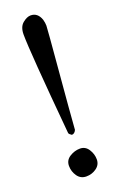

<svg xmlns="http://www.w3.org/2000/svg" viewBox="-111 -517 357 588"><g transform="rotate(-20 67.5 -223.0)"><path d="M102 -33.5Q112 -18 112 -0.5Q112 17 97.5 27.5Q83 38 64.5 38Q46 38 35.5 23Q25 8 25 -10.5Q25 -29 41 -39Q57 -49 74.5 -49Q92 -49 102 -33.5ZM72 -484Q95 -484 104 -458Q107 -447 107 -438Q107 -429 95.5 -296.5Q84 -164 80 -108Q75 -97 66 -97Q58 -102 57 -106Q32 -382 32 -436Q32 -461 46 -472.5Q60 -484 72 -484Z"/></g></svg>

Font: AMoshref-Naskh
Style: Naskh
Weight: 500
Version: Version 0.001